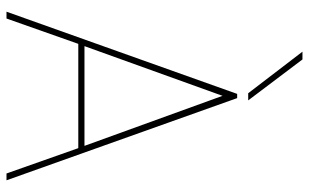

<svg xmlns="http://www.w3.org/2000/svg" viewBox="-200 -751 951 591"><g transform="rotate(90 275.5 -455.5)"><path d="M16 0 269 -710H282L535 0H514L436 -221H115L37 0ZM122 -240H429L275 -665ZM267 -744 139 -911H163L289 -744Z"/></g></svg>

Font: Georama Thin
Style: Regular
Weight: 100
Designer: Jean-Baptiste Levee
Foundry: Production Type
Version: Version 1.000